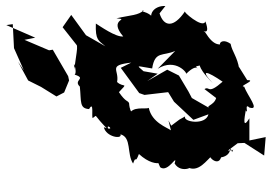

<svg xmlns="http://www.w3.org/2000/svg" viewBox="-150 -676 883 624"><g transform="rotate(-90 292.0 -364.5)"><path d="M138 -34 139 -12 98 52 158 57 147 4H219C172 -25 247 -6 245 -8C228 3 271 -14 254 4C243 40 292 -2 322 -13C322 -34 344 30 343 -3C390 -32 394 -34 379 -29C419 -35 435 -52 461 -57C488 -95 440 -106 463 -68C457 -93 451 -110 499 -140C513 -158 479 -119 534 -139C508 -147 570 -217 567 -205C512 -242 516 -274 560 -288L584 -269C586 -307 552 -339 508 -292C577 -305 561 -364 571 -338C553 -357 555 -380 544 -428C539 -381 544 -457 485 -406C482 -430 519 -482 527 -495C472 -497 472 -486 453 -464L489 -527L555 -575L515 -603L458 -558C453 -550 387 -568 374 -563C424 -574 369 -553 361 -564C348 -523 344 -570 322 -547C273 -542 251 -549 249 -517C279 -500 220 -510 220 -505C231 -487 235 -509 179 -452C211 -470 173 -423 190 -469C158 -462 150 -408 167 -415C157 -378 103 -395 72 -374C103 -363 66 -369 103 -355C46 -293 85 -247 102 -304L60 -286C40 -260 108 -228 72 -239C36 -217 66 -166 61 -199C40 -162 82 -136 103 -112C110 -148 55 -99 92 -88C99 -46 140 -64 109 -52C125 -49 115 -37 114 -66ZM212 -259 180 -251C189 -263 205 -313 253 -323C247 -333 261 -378 229 -388C239 -363 225 -384 268 -387C278 -391 270 -397 304 -420C338 -388 317 -405 337 -426C377 -418 391 -458 400 -380L383 -414L301 -354L295 -337L304 -260L273 -241L214 -178L232 -129C195 -138 207 -213 225 -205C208 -235 225 -209 195 -250ZM285 -104C259 -111 260 -144 250 -122L285 -183L306 -194L358 -225L377 -263L340 -328L364 -294L372 -340C395 -367 388 -360 381 -312C439 -303 420 -277 438 -237L380 -294C417 -235 363 -195 363 -202C405 -160 366 -162 388 -169C392 -142 400 -180 333 -115C381 -159 372 -133 338 -83C294 -133 325 -124 314 -142ZM403 -748 342 -715 321 -673 290 -623 303 -598 342 -582 356 -585 442 -635 440 -647 474 -727 481 -692 522 -786 525 -765 447 -761 375 -729Z"/></g></svg>

Font: Asimov Aggro
Style: CondIt
Weight: 500
Designer: Google
Version: Version 2.000980; 2014